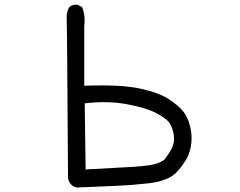

<svg xmlns="http://www.w3.org/2000/svg" viewBox="-20 -790 1040 831"><path d="M313.5 21.5Q297.9 19.5 287.1 7.8Q276.4 -3.9 274.4 -19.5Q270.5 -679.7 268.6 -709Q266.6 -738.3 280.3 -759.8Q293.9 -771.5 315.4 -769.5L335 -759.8Q350.6 -722.7 344.7 -677.7V-418.9Q505.9 -424.8 588.4 -406.2Q670.9 -387.7 712.9 -359.4Q754.9 -331.1 773.9 -306.6Q793 -282.2 802.7 -243.2Q812.5 -204.1 807.6 -167Q802.7 -129.9 788.1 -104Q773.4 -78.1 752 -52.7Q730.5 -27.3 698.7 -14.6Q667 -2 632.8 2Q598.6 5.9 557.1 9.8Q515.6 13.7 313.5 21.5ZM690.4 -97.7Q712.9 -126 724.6 -150.4Q736.3 -174.8 732.4 -203.1Q728.5 -231.4 716.8 -252.9Q705.1 -274.4 659.7 -298.8Q614.3 -323.2 529.8 -338.9Q445.3 -354.5 346.7 -342.8L350.6 -56.6Q517.6 -65.4 556.2 -67.9Q594.7 -70.3 628.9 -75.2Q663.1 -80.1 690.4 -97.7Z"/></svg>

Font: JasonHandwriting2
Style: Regular
Weight: 400
Version: Version 1.05.10